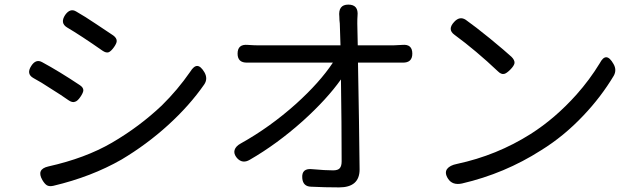

<svg xmlns="http://www.w3.org/2000/svg" viewBox="-20 -793 2720 834"><path d="M184 12Q174 6 164 -11Q137 -58 190 -70Q351 -106 466 -173Q586 -243 683 -335Q752 -403 806 -481Q822 -507 837 -506.5Q852 -506 868 -479Q884 -451 867 -426Q803 -334 710 -249.5Q617 -165 508 -100Q377 -25 212 14Q195 18 184 12ZM277 -358Q246 -380 204 -406Q157 -437 125 -454Q93 -472 116 -507Q136 -538 163 -523Q237 -483 327 -423Q342 -413 342 -401Q342 -391 329.5 -372.5Q317 -354 306 -351Q294 -346 277 -358ZM425 -573Q332 -638 271 -674Q240 -693 263 -728Q285 -759 311 -743Q348 -722 397 -689Q435 -664 472 -639Q487 -628 487 -615Q487 -605 475 -588Q462 -570 452 -566Q441 -562 425 -573Z M1453 21Q1391 21 1331 18Q1296 17 1293 -19Q1289 -64 1338 -58Q1393 -53 1427 -53Q1448 -53 1456 -62.5Q1464 -72 1464 -92Q1464 -252 1461 -448Q1400 -362 1296 -268Q1183 -167 1065 -99Q1033 -80 1009 -107Q994 -125 999 -141.5Q1004 -158 1026 -170Q1152 -240 1266 -342Q1369 -435 1426 -521H1103Q1079 -521 1054 -521Q1012 -520 1012 -560Q1012 -602 1056 -598Q1086 -596 1102 -596H1280H1459Q1457 -659 1456 -691Q1455 -696 1454.5 -705.5Q1454 -715 1454 -720Q1448 -773 1493 -773Q1538 -773 1533 -724Q1532 -713 1532 -691L1534 -596H1688Q1700 -596 1728 -598Q1771 -602 1771 -560Q1771 -520 1729 -521Q1710 -521 1691 -521H1535Q1540 -259 1542 -57Q1542 21 1453 21Z M1926 -17Q1910 -42 1922 -59Q1934 -75 1965 -81Q2138 -118 2285 -211Q2392 -279 2484 -382Q2541 -446 2585 -518Q2613 -572 2645 -515Q2660 -489 2646 -464Q2591 -372 2514 -291Q2429 -201 2330 -140Q2172 -39 1987 4Q1945 13 1926 -17ZM2143 -483Q2048 -573 1954 -642Q1922 -665 1953 -698Q1977 -724 2003 -707Q2044 -678 2108 -626Q2176 -570 2202 -546Q2216 -532 2215 -519Q2213 -507 2196.5 -490.5Q2180 -474 2170 -472Q2157 -469 2143 -483Z"/></svg>

Font: GenSenRounded JP R
Style: Regular
Weight: 400
Version: Version 1.501;PS 1;hotconv 16.6.51;makeotf.lib2.5.65220